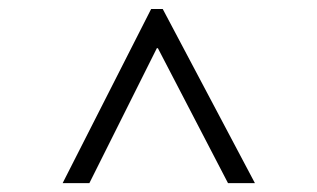

<svg xmlns="http://www.w3.org/2000/svg" viewBox="-20 -732 707 428"><path d="M316.9 -711.9H342.8L548.3 -323.7H488.3L332 -624.5H329.6L179.2 -323.7H119.6Z"/></svg>

Font: Selawik Semilight
Style: Regular
Weight: 300
Designer: Aaron Bell
Foundry: Microsoft Corporation
Version: Version 1.01